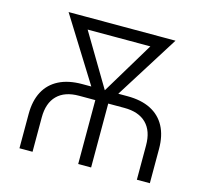

<svg xmlns="http://www.w3.org/2000/svg" viewBox="-104 -848 1043 968"><g transform="rotate(15 417.0 -364.0)"><path d="M76.7 0V-178.7Q76.7 -248 102.3 -296.1Q127.9 -344.2 177.5 -369.4Q227.1 -394.5 298.3 -394.5H535.2Q606.9 -394.5 656.5 -369.4Q706.1 -344.2 731.7 -296.1Q757.3 -248 757.3 -178.7V0H689.5V-179.2Q689.5 -254.4 649.7 -293.9Q609.9 -333.5 534.7 -333.5H298.3Q224.1 -333.5 184.6 -293.9Q145 -254.4 145 -179.2V0ZM383.3 0V-377.4H450.7V0ZM391.1 -322.3 138.2 -727.5H217.8L439 -356.4L427.7 -322.3ZM404.3 -322.3 396 -359.4 617.7 -727.5H696.3L441.4 -322.3ZM191.4 -667V-727.5H637.2V-667Z"/></g></svg>

Font: Inter 20pt Light
Style: Regular
Weight: 300
Version: Version 4.001;git-66647c0bb